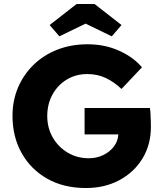

<svg xmlns="http://www.w3.org/2000/svg" viewBox="-20 -937 822 967"><path d="M413 10Q300 10 217 -37.5Q134 -85 88.5 -167Q43 -249 43 -353Q43 -431 71 -496.5Q99 -562 149.5 -611Q200 -660 269 -687Q338 -714 421 -714Q508 -714 580 -681.5Q652 -649 695 -598L592 -489Q555 -524 513 -544Q471 -564 420 -564Q362 -564 316.5 -536.5Q271 -509 244.5 -461Q218 -413 218 -353Q218 -293 245.5 -245Q273 -197 320.5 -168.5Q368 -140 427 -140Q467 -140 500 -156Q533 -172 553.5 -199Q574 -226 576 -260H406V-393H735Q737 -382 738 -363Q739 -344 739.5 -326Q740 -308 740 -299Q740 -208 697.5 -138.5Q655 -69 581 -29.5Q507 10 413 10ZM279 -754 230 -811 366 -917H456L592 -811L543 -754L411 -818Z"/></svg>

Font: Lexend
Style: Bold
Weight: 700
Designer: Bonnie Shaver-Troup, Thomas Jockin
Foundry: Lexend
Version: Version 1.007; ttfautohint (v1.8.3)